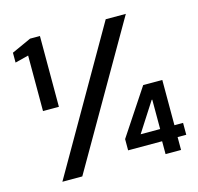

<svg xmlns="http://www.w3.org/2000/svg" viewBox="-103 -813 953 922"><g transform="rotate(-15 373.5 -352.0)"><path d="M94 -352V-628L27 -611V-660L124 -704H173V-352ZM96 0 499 -700H599L195 0ZM609 0V-64H440V-120L591 -348H686V-123H729V-64H686V0ZM518 -123H615V-269H612Z"/></g></svg>

Font: DM Sans 36pt Medium
Style: Regular
Weight: 500
Designer: Colophon Foundry, Jonny Pinhorn
Foundry: Colophon Foundry
Version: Version 4.004;gftools[0.9.30]